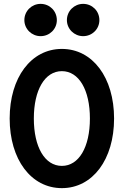

<svg xmlns="http://www.w3.org/2000/svg" viewBox="-20 -963 640 993"><path d="M300 10C459 10 570 -138 570 -350C570 -562 459 -710 300 -710C141 -710 30 -562 30 -350C30 -138 141 10 300 10ZM300 -105C212 -105 155 -202 155 -350C155 -498 212 -595 300 -595C388 -595 445 -498 445 -350C445 -202 388 -105 300 -105ZM106 -859C106 -813 144 -776 190 -776C237 -776 274 -813 274 -859C274 -906 237 -943 190 -943C144 -943 106 -906 106 -859ZM326 -859C326 -813 364 -776 410 -776C457 -776 494 -813 494 -859C494 -906 457 -943 410 -943C364 -943 326 -906 326 -859Z"/></svg>

Font: CommitMono
Style: Bold
Weight: 700
Monospace: yes
Designer: Eigil Nikolajsen
Foundry: Eigil Nikolajsen
Version: Version 1.143